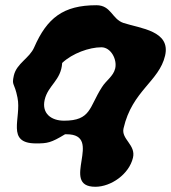

<svg xmlns="http://www.w3.org/2000/svg" viewBox="-20 -521 655 735"><path d="M151 -139C164 -195 214 -213 218 -280C257 -317 322 -340 368 -340C405 -340 429 -293 421 -259C414 -229 386 -213 370 -187C321 -111 329 -59 225 -59C177 -59 139 -86 151 -139ZM235 -7C380 -7 206 194 345 194C405 194 474 146 489 83C501 33 443 12 453 -30C486 -174 589 -209 612 -308C634 -403 518 -412 453 -433C408 -448 406 -501 349 -501C222 -501 160 -452 111 -340C93 -298 44 -279 33 -232C24 -191 35 -208 47 -147C63 -69 1 28 118 28C161 28 175 26 229 -7Z"/></svg>

Font: Charger
Style: OversprayIt
Weight: 400
Designer: Jasper
Foundry: Cannot Into Space Fonts
Version: Version 0.980